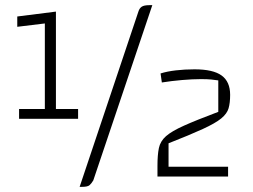

<svg xmlns="http://www.w3.org/2000/svg" viewBox="-20 -685 982 745"><path d="M54 -224V-262H154V-594L47 -581V-621L197 -640V-262H283V-224ZM342 15Q335 27 327.5 33.5Q320 40 299 40H289L517 -640Q521 -653 530 -659Q539 -665 560 -665H571ZM591 0V-42Q591 -84 596.5 -110.5Q602 -137 624 -156.5Q646 -176 694 -197.5Q742 -219 827 -251V-373Q815 -375 799.5 -376.5Q784 -378 760 -378Q727 -378 686.5 -374.5Q646 -371 608 -365L603 -400Q628 -408 662.5 -412Q697 -416 735 -416Q807 -416 840 -392Q873 -368 873 -317Q873 -286 867 -265Q861 -244 838.5 -225.5Q816 -207 767 -184.5Q718 -162 634 -129V-38H865V0Z"/></svg>

Font: Changa ExtraLight
Style: Regular
Weight: 250
Designer: Eduardo Rodriguez Tunni
Foundry: Eduardo Rodriguez Tunni
Version: Version 3.002; ttfautohint (v1.8.2)